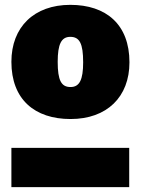

<svg xmlns="http://www.w3.org/2000/svg" viewBox="-20 -772 580 792"><path d="M270 -752C121 -752 27 -661 27 -517C27 -362 123 -281 271 -281C421 -281 514 -372 514 -515C514 -671 418 -752 270 -752ZM270 -620C308 -620 323 -593 323 -515C323 -443 308 -413 271 -413C233 -413 218 -440 218 -517C218 -590 233 -620 270 -620ZM27 0H513V-162H27Z"/></svg>

Font: Glow Sans SC Normal Heavy
Style: Regular
Weight: 900
Designer: Ryoko NISHIZUKA (kana, bopomofo & ideographs); Paul D. Hunt (Latin, Greek & Cyrillic); Sandoll Communications, Soo-young
Version: Version 0.93